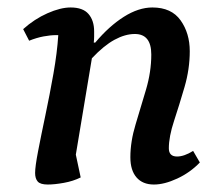

<svg xmlns="http://www.w3.org/2000/svg" viewBox="-20 -482 596 514"><path d="M108 12Q88 12 81 4Q74 -4 74 -19Q74 -36 82 -77.5Q90 -119 101.5 -173.5Q113 -228 123 -284.5Q133 -341 136 -388H131Q115 -388 96.5 -384.5Q78 -381 58 -373L42 -404Q72 -431 107 -446.5Q142 -462 169 -462Q202 -462 217 -444.5Q232 -427 232 -398Q232 -391 232 -384Q232 -377 231 -368H235Q272 -412 311.5 -437Q351 -462 388 -462Q439 -462 463.5 -427.5Q488 -393 488 -345Q488 -297 474 -249Q460 -201 446 -158.5Q432 -116 432 -85Q432 -63 454 -63Q473 -63 497 -78L515 -47Q489 -20 454.5 -4Q420 12 392 12Q362 12 345.5 -7Q329 -26 329 -61Q329 -103 343 -149Q357 -195 371 -242.5Q385 -290 385 -336Q385 -391 341 -391Q315 -391 286.5 -375.5Q258 -360 226 -326L183 -68L196 -7Q176 3 151 7.5Q126 12 108 12Z"/></svg>

Font: Petrona SemiBold
Style: Italic
Weight: 600
Italic angle: -9°
Designer: Ringo R. Seeber
Foundry: Ringo R. Seeber
Version: Version 2.001; ttfautohint (v1.8.3)